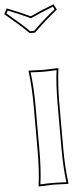

<svg xmlns="http://www.w3.org/2000/svg" viewBox="-78 -1039 437 1075"><g transform="rotate(-5 140.5 -501.5)"><path d="M-13.2 -975.1 2.9 -1005.9Q70.3 -979.5 133.8 -950.2Q186 -975.1 266.1 -1005.9L282.2 -975.1Q207 -914.6 148.9 -856.9H119.1Q84.5 -893.1 -13.2 -975.1ZM106 -444.8Q106 -559.6 94.2 -645L96.2 -647.9Q97.7 -647.9 178.2 -645Q178.2 -645 261.2 -647.9L262.2 -645Q250.5 -564.9 250 -444.8V-200.2Q250 -85.4 262.2 0L259.8 2.9Q258.3 2.9 178.2 0Q178.2 0 95.2 2.9L94.2 0Q106 -81.5 106 -200.2ZM-0.5 -977.5Q88.9 -902.3 123 -867.2H145Q200.2 -921.9 269.5 -977.5L261.2 -993.2Q186.5 -963.9 138.2 -940.9L134.3 -939L129.9 -940.9Q69.3 -969.2 7.8 -993.2ZM116.2 -444.8V-200.2Q116.2 -87.4 105 -7.8Q149.4 -10.3 178.2 -9.8Q207 -9.8 251 -7.3Q240.2 -91.8 240.2 -200.2V-444.8Q240.2 -558.1 251 -637.2Q206.5 -634.8 178.2 -634.8Q149.4 -634.8 105 -637.7Q116.2 -552.7 116.2 -444.8Z"/></g></svg>

Font: Linux Biolinum Outline O
Style: Bold
Weight: 700
Designer: Philipp H. Poll
Foundry: Philipp H. Poll
Version: Version 0.9.2